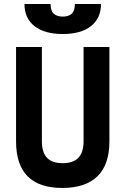

<svg xmlns="http://www.w3.org/2000/svg" viewBox="-20 -928 626 958"><path d="M290.9 9.8Q60.1 9.8 60.1 -222.7V-693.4H189V-222.7Q189 -168.5 214.1 -141.1Q239.3 -113.8 293.2 -113.8Q397 -113.8 397 -222.7V-693.4H525.9V-222.7Q525.9 -106.4 466.1 -48.3Q406.4 9.8 290.9 9.8ZM293 -758.3Q202.1 -758.3 152.1 -797.6Q102.1 -836.9 102.1 -908.2H232.4Q232.4 -873.5 248.5 -859.4Q264.6 -845.2 293.2 -845.2Q322 -845.2 337.7 -859.4Q353.5 -873.5 353.5 -908.2H483.9Q483.9 -836.9 433.9 -797.6Q383.8 -758.3 293 -758.3Z"/></svg>

Font: Cascadia Code PL
Style: Regular
Weight: 400
Monospace: yes
Designer: Aaron Bell
Foundry: Saja Typeworks
Version: Version 2102.003